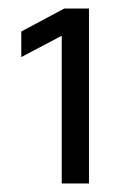

<svg xmlns="http://www.w3.org/2000/svg" viewBox="-20 -720 291 451"><path d="M125 -636 30 -586V-646L131 -700H189V-289H125Z"/></svg>

Font: Bai Jamjuree
Style: Regular
Weight: 400
Designer: Katatrad Aksorn Co.,Ltd.
Foundry: Cadson Demak Co.,Ltd.
Version: Version 1.000; ttfautohint (v1.6)